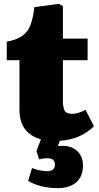

<svg xmlns="http://www.w3.org/2000/svg" viewBox="-20 -717 512 995"><path d="M283 258Q228 258 187 246Q146 234 126 220L146 154Q169 163 189 166.5Q209 170 225 170Q246 170 255.5 160.5Q265 151 265 135Q265 123 256.5 113Q248 103 224 103Q213 103 202.5 104.5Q192 106 183 109L169 66L192 5Q138 -10 109.5 -48Q81 -86 81 -148V-405H15V-501Q69 -511 97.5 -532.5Q126 -554 139 -590.5Q152 -627 158 -680L284 -697L306 -686V-517H434V-405H306V-194Q306 -164 314 -145.5Q322 -127 353 -127Q370 -127 388.5 -133Q407 -139 423 -148L467 -63Q439 -34 395.5 -13Q352 8 290 13L280 40Q323 35 352 47.5Q381 60 395.5 84.5Q410 109 410 140Q410 182 392.5 208Q375 234 346 246Q317 258 283 258Z"/></svg>

Font: Literata Black
Style: Regular
Weight: 900
Designer: Latin by Veronika Burian and Jose Scaglione. Greek by Irene Vlachou. Cyrillic by Vera Evstafieva.
Foundry: TypeTogether
Version: Version 3.103;gftools[0.9.29]